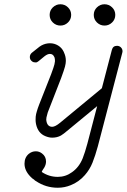

<svg xmlns="http://www.w3.org/2000/svg" viewBox="-20 -665 595 901"><path d="M435 -559.5Q420 -574 420 -595Q420 -616 435 -630.5Q450 -645 470.5 -645Q491 -645 506 -630.5Q521 -616 521 -595Q521 -574 506 -559.5Q491 -545 470.5 -545Q450 -545 435 -559.5ZM228 -559.5Q213 -574 213 -595Q213 -616 228 -630.5Q243 -645 263.5 -645Q284 -645 299 -630.5Q314 -616 314 -595Q314 -574 299 -559.5Q284 -545 263.5 -545Q243 -545 228 -559.5ZM161 -378Q154 -372 148 -372Q142 -372 138.5 -373Q135 -374 132.5 -375.5Q130 -377 127.5 -379.5Q125 -382 123 -385Q120 -391 120 -397Q120 -409 129 -417Q160 -442 165.5 -446Q171 -450 175 -452Q194 -462 214.5 -462Q235 -462 252.5 -451.5Q270 -441 279 -422Q286 -406 287 -399Q289 -390 289 -379Q289 -368 285 -352.5Q281 -337 267 -299Q207 -146 204 -137Q199 -120 198 -114Q197 -108 197 -103Q197 -98 198 -96Q203 -70 225 -70Q239 -70 262 -89L458 -251L505 -431Q510 -450 529 -450Q540 -450 547.5 -442.5Q555 -435 555 -424Q555 -421 554 -418L439 22Q427 66 414 98.5Q401 131 378 157Q350 189 312 204Q283 216 251 216Q195 216 149 185Q144 183 140 178Q131 173 122 163Q95 135 95 103Q95 74 115 57Q130 45 148 45Q164 45 177 55Q196 69 196 93Q196 107 188 121Q186 125 182 130Q176 139 176 142Q210 165 251 165Q288 165 318 143Q351 120 368 78Q379 50 390 9L436 -167L294 -50Q279 -37 266 -29Q248 -19 225 -19Q210 -19 193 -26Q158 -40 149 -83Q147 -93 147 -102Q147 -111 147.5 -117.5Q148 -124 149.5 -130Q151 -136 153 -143Q157 -157 164 -175L220 -317Q233 -352 235.5 -363Q238 -374 238 -378Q238 -388 236 -395L234 -399Q228 -412 214 -412Q203 -412 189 -401Q186 -399 161 -378Z"/></svg>

Font: TT2020Base
Style: Italic
Weight: 400
Italic angle: -15°
Version: Version 0.2.000